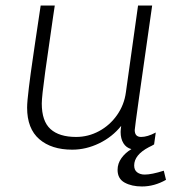

<svg xmlns="http://www.w3.org/2000/svg" viewBox="-20 -531 657 694"><path d="M580 119Q538 143 493 143Q456 143 430.5 129Q405 115 405 83Q405 60 419 40.5Q433 21 455 8Q436 3 426 -13.5Q416 -30 416 -54Q416 -60 418 -76Q386 -36 338.5 -13Q291 10 241 10Q166 10 122 -28Q78 -66 78 -142Q78 -163 84.5 -215.5Q91 -268 97.5 -311.5Q104 -355 107 -377L127 -511H178L172 -471Q156 -363 143.5 -272Q131 -181 131 -157Q131 -93 162.5 -64.5Q194 -36 255 -36Q299 -36 338 -57Q377 -78 403 -115Q429 -152 435 -197L479 -511H530Q467 -72 467 -61Q467 -36 490 -36Q513 -36 543 -52L537 -9Q529 -4 518 1Q465 29 465 67Q465 84 476 92Q487 100 503 100Q528 100 572 86Z"/></svg>

Font: Chivo Thin Italic
Style: Regular
Weight: 100
Italic angle: -8.05°
Designer: Hector Gatti
Foundry: Omnibus-Type
Version: Version 1.007